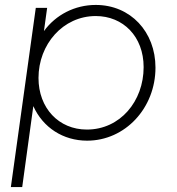

<svg xmlns="http://www.w3.org/2000/svg" viewBox="-20 -558 716 778"><path d="M24 200H70L115 -128C154 -41 236 12 333 12C487 12 610 -120 610 -284C610 -429 509 -538 368 -538C283 -538 206 -498 158 -432L171 -526H125ZM136 -242C136 -378 235 -493 368 -493C479 -493 562 -410 562 -286C562 -148 467 -33 332 -33C218 -33 136 -120 136 -242Z"/></svg>

Font: Mluvka ExtraLight
Style: Italic
Weight: 200
Italic angle: -8°
Designer: Modified by Jiří Krblich, Original typeface by Gumpita Rahayu
Foundry: Gumpita Rahayu & Jiří Krblich
Version: Version 2.000;Glyphs 3.1.1 (3134)